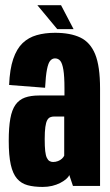

<svg xmlns="http://www.w3.org/2000/svg" viewBox="-20 -734 436 758"><path d="M148.5 4Q168.5 4 186 -0.2Q203.5 -4.5 217.2 -11.5Q231 -18.5 240.5 -26.5Q250 -34.5 253.5 -43L268 0H375V-384.5Q375 -472.5 355.8 -519.8Q336.5 -567 297.2 -585.8Q258 -604.5 197.5 -604.5Q157 -604.5 124.8 -595.2Q92.5 -586 69.2 -563.8Q46 -541.5 32.2 -501.2Q18.5 -461 16 -398.5L158 -387.5Q160.5 -435 165.5 -460.2Q170.5 -485.5 178.5 -494.5Q186.5 -503.5 197 -503.5Q210 -503.5 218 -493.8Q226 -484 230.2 -458.5Q234.5 -433 234.5 -385V-357H134Q101.5 -357 78.5 -348.8Q55.5 -340.5 41.2 -320.5Q27 -300.5 20.8 -266Q14.5 -231.5 14.5 -178Q14.5 -120 22.5 -84Q30.5 -48 47.2 -28.8Q64 -9.5 89 -2.8Q114 4 148.5 4ZM189.5 -94.5Q182 -94.5 175.8 -98Q169.5 -101.5 165 -110.8Q160.5 -120 158.5 -137.5Q156.5 -155 156.5 -185Q156.5 -214.5 159 -232.5Q161.5 -250.5 166.2 -259.2Q171 -268 178 -271Q185 -274 193.5 -274H233.5V-119.5Q231 -113.5 224.5 -107.5Q218 -101.5 208.8 -98Q199.5 -94.5 189.5 -94.5ZM206 -619H270.5L221 -713.5H127.5Z"/></svg>

Font: Anybody ExtraCondensed
Style: Bold
Weight: 700
Width: 2
Version: Version 1.113;gftools[0.9.25]